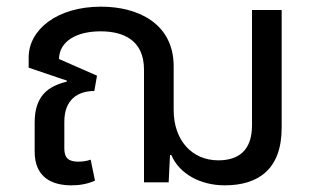

<svg xmlns="http://www.w3.org/2000/svg" viewBox="-20 -547 946 576"><path d="M194 9C216 9 240 6 265 -5L252 -68C241 -64 228 -62 215 -62C186 -62 173 -73 173 -101V-182C173 -248 213 -274 263 -274L271 -320L157 -370C158 -423 209 -453 282 -453C351 -453 412 -426 412 -338V0H486L490 -82H494C518 -25 582 9 654 9C756 9 825 -40 825 -164V-517H736V-171C736 -97 697 -66 635 -66C556 -66 501 -126 501 -217V-348C501 -476 395 -527 283 -527C150 -527 66 -457 66 -375V-344L181 -305L180 -302C123 -288 84 -258 84 -180V-92C84 -14 137 9 194 9Z"/></svg>

Font: Noto Sans Thai UI
Style: Regular
Weight: 400
Designer: Monotype Design Team
Foundry: Monotype Imaging Inc.
Version: Version 1.901